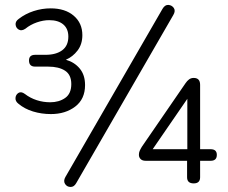

<svg xmlns="http://www.w3.org/2000/svg" viewBox="-20 -743 926 781"><path d="M290 2Q281 18 266.5 17.5Q252 17 244.5 5Q237 -7 246 -23L641 -707Q651 -724 665 -723Q679 -722 687 -710.5Q695 -699 685 -682ZM768 3Q741 3 741 -22V-89H572Q559 -89 552 -96Q545 -103 545 -113Q545 -122 548 -129Q551 -136 557 -146L735 -405Q741 -414 749 -420Q757 -426 768 -426Q794 -426 794 -398V-136H837Q862 -136 862 -113Q862 -89 837 -89H794V-22Q794 3 768 3ZM187 -279Q149 -279 114.5 -289.5Q80 -300 55 -321Q42 -331 43 -344.5Q44 -358 55 -365Q66 -372 81 -361Q103 -344 129.5 -335.5Q156 -327 184 -327Q220 -327 245 -344.5Q270 -362 270 -401Q270 -439 244.5 -455.5Q219 -472 176 -472H123Q98 -472 98 -497Q98 -520 123 -520H165Q208 -520 233 -538.5Q258 -557 258 -594Q258 -626 237.5 -643.5Q217 -661 180 -661Q156 -661 130 -652Q104 -643 83 -626Q68 -616 56.5 -622.5Q45 -629 43.5 -642.5Q42 -656 56 -666Q83 -687 117 -698Q151 -709 186 -709Q245 -709 280 -679Q315 -649 315 -600Q315 -563 295.5 -537.5Q276 -512 248 -500Q283 -490 304.5 -464Q326 -438 326 -397Q326 -340 286 -309.5Q246 -279 187 -279ZM742 -136V-341L601 -136Z"/></svg>

Font: Chiron GoRound TC L
Style: Regular
Weight: 300
Designer: Ryoko NISHIZUKA 西塚涼子 (kana, bopomofo & ideographs); Paul D. Hunt (Latin, Greek & Cyrillic); Sandoll Communications 산돌커뮤니
Foundry: Adobe
Version: Version 1.000;hotconv 1.1.1;makeotfexe 2.6.0